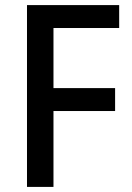

<svg xmlns="http://www.w3.org/2000/svg" viewBox="-20 -734 517 754"><path d="M190 0V-298H432V-388H190V-624H448V-714H86V0Z"/></svg>

Font: Noto Sans Myanmar SemiCondensed Medium
Style: Regular
Weight: 500
Width: 4
Designer: Monotype Design Team
Foundry: Monotype Imaging Inc.
Version: Version 2.107